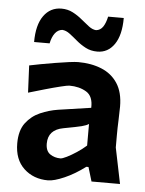

<svg xmlns="http://www.w3.org/2000/svg" viewBox="-53 -778 630 832"><g transform="rotate(5 262.0 -362.0)"><path d="M187 11.5Q124 11.5 82.2 -27.5Q40.5 -66.5 40.5 -137Q40.5 -193 65.2 -225.8Q90 -258.5 127.5 -274.8Q165 -291 203.5 -297L346.5 -318Q348.5 -368.5 317.8 -387Q287 -405.5 244 -405.5Q236 -405.5 206.2 -398.2Q176.5 -391 138.8 -380.2Q101 -369.5 68 -359.5L62.5 -477.5Q80.5 -481.5 110.5 -487Q140.5 -492.5 173.2 -498Q206 -503.5 233.2 -507Q260.5 -510.5 273 -510.5Q330 -510.5 374.8 -492.2Q419.5 -474 445 -435Q470.5 -396 470.5 -334Q470.5 -309.5 469 -275Q467.5 -240.5 467.5 -211V-156Q475 -119.5 482.8 -81.5Q490.5 -43.5 499.5 0H375.5L357 -61.5H347.5Q302.5 -27.5 257.8 -8Q213 11.5 187 11.5ZM232.5 -88Q240.5 -88 259.8 -97.5Q279 -107 301.8 -122Q324.5 -137 343 -153.5V-247.5Q333 -240.5 312.2 -235.2Q291.5 -230 234.5 -219.5Q168 -207.5 168 -147Q168 -114.5 187.5 -101.2Q207 -88 232.5 -88ZM351 -563Q322.5 -563 300.2 -574.8Q278 -586.5 259.5 -602.2Q241 -618 224.8 -630.2Q208.5 -642.5 192 -643.5Q173 -641.5 160.5 -624.8Q148 -608 142.5 -580.5H75Q75 -655 103.8 -695Q132.5 -735 181 -735Q208 -735 230.2 -723.5Q252.5 -712 271.2 -696.2Q290 -680.5 306.2 -668.2Q322.5 -656 338 -655Q357 -657 368 -673.5Q379 -690 385 -718H453Q453 -643.5 425.2 -603.2Q397.5 -563 351 -563Z"/></g></svg>

Font: Commissioner Loud SemiBold
Style: Regular
Weight: 600
Designer: Kostas Bartsokas
Foundry: Kostas Bartsokas
Version: Version 1.000; ttfautohint (v1.8.3)